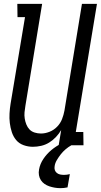

<svg xmlns="http://www.w3.org/2000/svg" viewBox="-20 -755 524 998"><path d="M151 8Q126 8 102.5 -0.5Q79 -9 64 -27Q49 -45 41.5 -68Q34 -91 31 -115.5Q28 -140 29.5 -165.5Q31 -191 35 -216L110 -666H71L70 -735H199L112 -205Q109 -188 107.5 -171.5Q106 -155 108.5 -139Q111 -123 117 -108Q123 -93 133.5 -82Q144 -71 160 -66Q176 -61 193 -61Q215 -61 237.5 -70Q260 -79 277 -96.5Q294 -114 302.5 -136Q311 -158 315 -180L406 -735H484L374 -69H413L414 0H285L298 -79Q287 -60 271 -43Q255 -26 235.5 -14Q216 -2 194 3Q172 8 151 8ZM294 223Q279 223 264.5 220.5Q250 218 236.5 213.5Q223 209 211.5 201Q200 193 192.5 181.5Q185 170 182.5 155.5Q180 141 183 126Q188 97 205.5 71Q223 45 247 25Q271 5 299 -9Q327 -23 356 -30L351 0Q335 9 321 21Q307 33 296 47Q285 61 275.5 77Q266 93 264 109Q262 120 265 129Q268 138 275.5 144Q283 150 292.5 152Q302 154 313 154Q320 154 328 153Q336 152 343 150L331 219Q322 221 312.5 222Q303 223 294 223Z"/></svg>

Font: Iosevka QP
Style: Italic
Weight: 400
Italic angle: -9°
Designer: Belleve Invis
Foundry: Belleve Invis
Version: Version 20.0.0; ttfautohint (v1.8.4)